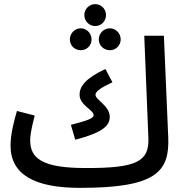

<svg xmlns="http://www.w3.org/2000/svg" viewBox="-20 -888 892 929"><path d="M441 -762C470 -762 493 -786 493 -815C493 -844 470 -868 441 -868C411 -868 388 -844 388 -815C388 -786 411 -762 441 -762ZM371 -645C400 -645 423 -668 423 -697C423 -726 400 -751 371 -751C341 -751 318 -726 318 -697C318 -668 341 -645 371 -645ZM512 -645C540 -645 564 -668 564 -697C564 -727 540 -751 512 -751C482 -751 458 -727 458 -697C458 -668 482 -645 512 -645ZM367 21C735 21 801 -56 794 -224L773 -715H678L698 -220C702 -107 643 -74 393 -75C186 -75 126 -121 126 -209C126 -245 140 -297 148 -329L62 -351C47 -301 31 -237 31 -184C31 -42 149 21 367 21ZM344 -212C488 -249 511 -285 511 -323C511 -376 442 -405 442 -429C442 -445 466 -463 524 -490L490 -554C393 -509 365 -469 365 -430C365 -378 433 -357 433 -331C433 -315 401 -304 323 -284Z"/></svg>

Font: Noto Sans Arabic UI SmCn Md
Style: Regular
Weight: 500
Width: 4
Designer: Monotype Design Team, Nadine Chahine and Nizar Qandah
Foundry: Monotype Imaging Inc.
Version: Version 2.010